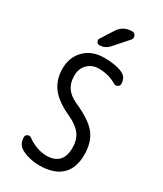

<svg xmlns="http://www.w3.org/2000/svg" viewBox="-236 -1047 973 1145"><g transform="rotate(30 250.0 -475.0)"><path d="M226.6 -910.2Q258.8 -960 320.3 -960Q336.9 -960 343.8 -943.8Q350.6 -927.7 339.8 -915L255.9 -820.3Q228.5 -790 190.4 -790Q177.7 -790 171.4 -802.2Q165 -814.5 171.9 -824.2ZM245.1 -335Q151.4 -377 110.8 -430.7Q70.3 -484.4 70.3 -559.6Q70.3 -639.6 121.1 -689.9Q171.9 -740.2 254.9 -740.2Q332 -740.2 378.9 -719.7Q419.9 -703.1 419.9 -655.3Q419.9 -641.6 407.2 -634.8Q394.5 -627.9 382.8 -634.8Q327.1 -668 259.8 -668Q212.9 -668 182.6 -637.7Q152.3 -607.4 152.3 -559.6Q152.3 -509.8 174.3 -477.1Q196.3 -444.3 245.1 -421.9Q356.4 -373 398.4 -319.3Q440.4 -265.6 440.4 -179.7Q440.4 -85.9 388.7 -38.1Q336.9 9.8 240.2 9.8Q169.9 9.8 114.3 -19.5Q75.2 -41 75.2 -91.8Q75.2 -104.5 87.9 -110.8Q100.6 -117.2 112.3 -109.4Q177.7 -62.5 245.1 -61.5Q358.4 -61.5 358.4 -179.7Q358.4 -234.4 332 -270.5Q305.7 -306.6 245.1 -335Z"/></g></svg>

Font: Rounded-X Mgen+ 2m regular
Style: Regular
Weight: 400
Designer: [Source Han Sans]
Ryoko NISHIZUKA  (kana & ideographs); Paul D. Hunt (Latin, Greek & Cyrillic); Wenlong ZHANG  (bopomofo
Version: Version 1.059.20150602